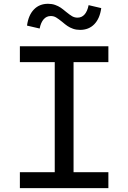

<svg xmlns="http://www.w3.org/2000/svg" viewBox="-20 -968 660 988"><path d="M261.7 0V-730H358.5V0ZM537.7 -730V-648.2H82.3V-730ZM82.3 -81.8H537.7V0H82.3ZM319.8 -907.2Q338.7 -891.7 351.2 -884.4Q363.7 -877.2 379 -877.2Q400.8 -877.2 415.3 -893.7Q429.8 -910.2 436 -941.5L501 -926.3Q493.7 -872.5 465.2 -843.3Q436.8 -814.2 392.3 -814.2Q372.3 -814.2 355.9 -820Q339.5 -825.8 327.4 -834.1Q315.3 -842.3 300 -855.5Q280.8 -871 268.7 -878.2Q256.5 -885.5 241.3 -885.5Q219.5 -885.5 204.8 -869Q190.2 -852.5 184 -821.2L119 -836.3Q126.3 -890.2 154.6 -919.3Q182.8 -948.5 227.2 -948.5Q247.2 -948.5 263.6 -942.7Q280 -936.8 291.9 -928.8Q303.8 -920.7 319.8 -907.2Z"/></svg>

Font: Monaspace Neon Var ExtraLight
Style: Regular
Weight: 200
Designer: Riley Cran and the Lettermatic Team
Version: Version 1.200 (Monaspace Neon Var)